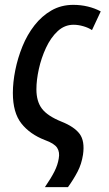

<svg xmlns="http://www.w3.org/2000/svg" viewBox="-20 -569 448 791"><path d="M165 202Q191 164 204.5 137Q218 110 222 84Q227 58 215.5 40Q204 22 165 8Q103 -16 68 -60.5Q33 -105 33 -186Q33 -230 43 -280Q53 -330 72.5 -378Q92 -426 122 -464.5Q152 -503 192 -526Q232 -549 282 -549Q313 -549 342 -542Q371 -535 395 -522L359 -445Q344 -455 323 -461Q302 -467 283 -467Q246 -467 217.5 -440.5Q189 -414 169.5 -372Q150 -330 140 -284.5Q130 -239 130 -201Q130 -151 153 -121Q176 -91 233 -68Q286 -47 308 -17.5Q330 12 322 68Q316 107 299.5 138.5Q283 170 260 202Z"/></svg>

Font: Noto Sans Condensed Medium
Style: Italic
Weight: 500
Width: 3
Italic angle: -12°
Designer: Monotype Design Team
Foundry: Monotype Imaging Inc.
Version: Version 2.013; ttfautohint (v1.8.4.7-5d5b)